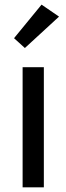

<svg xmlns="http://www.w3.org/2000/svg" viewBox="-20 -801 284 821"><path d="M76.7 0V-513.7H167.5V0ZM40 -637.7 157.7 -781.2 232.4 -730 86.4 -595.7Z"/></svg>

Font: RobotoFlex
Style: Regular
Weight: 400
Designer: Berlow after Robertson
Foundry: Google
Version: Version 2.136